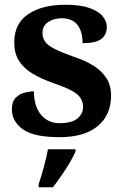

<svg xmlns="http://www.w3.org/2000/svg" viewBox="-20 -568 528 809"><path d="M231 10Q122 10 76 -23.5Q30 -57 30 -107Q30 -140 46 -156Q62 -172 84 -177.5Q106 -183 123 -183Q123 -121 152.5 -85Q182 -49 231 -49Q283 -49 306.5 -69Q330 -89 330 -117Q330 -139 319 -155.5Q308 -172 281 -186.5Q254 -201 207 -217Q153 -236 116 -258.5Q79 -281 59.5 -312.5Q40 -344 40 -389Q40 -469 99 -508.5Q158 -548 255 -548Q318 -548 356.5 -534.5Q395 -521 412.5 -499.5Q430 -478 430 -455Q430 -421 406.5 -403.5Q383 -386 328 -386Q328 -436 306 -463.5Q284 -491 240 -491Q208 -491 183.5 -475.5Q159 -460 159 -429Q159 -408 170.5 -392Q182 -376 212 -361Q242 -346 296 -327Q341 -312 375 -290.5Q409 -269 428.5 -238.5Q448 -208 448 -166Q448 -83 391.5 -36.5Q335 10 231 10ZM143 208Q153 178 164.5 136Q176 94 182 61H298V71Q289 92 273 119Q257 146 238.5 172.5Q220 199 203 221H143Z"/></svg>

Font: Noto Serif Vithkuqi
Style: Bold
Weight: 700
Version: Version 1.005